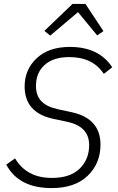

<svg xmlns="http://www.w3.org/2000/svg" viewBox="-20 -950 601 982"><path d="M351 -930H417L509 -791L477 -769L379 -888L237 -768L207 -792ZM244 12Q76 12 12 -108L57 -140Q116 -40 245 -40Q339 -40 387.5 -87.5Q436 -135 436 -208Q436 -303 324 -327L249 -343Q106 -375 106 -508Q106 -594 167.5 -652Q229 -710 337 -710Q486 -710 554 -606L511 -572Q455 -658 334 -658Q253 -658 208.5 -618Q164 -578 164 -511Q164 -462 190.5 -433.5Q217 -405 273 -392L347 -376Q494 -344 494 -210Q494 -114 428.5 -51Q363 12 244 12Z"/></svg>

Font: IBM Plex Sans Light
Style: Italic
Weight: 300
Italic angle: -11.31°
Designer: Mike Abbink, Paul van der Laan, Pieter van Rosmalen
Foundry: Bold Monday
Version: Version 3.0